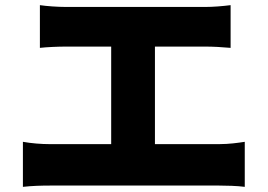

<svg xmlns="http://www.w3.org/2000/svg" viewBox="-20 -735 1040 746"><path d="M582 -175V-554H778C807 -554 844 -552 876 -549V-715C845 -711 808 -708 778 -708H236C205 -708 161 -711 135 -715V-549C161 -552 205 -554 236 -554H412V-175H173C141 -175 102 -178 69 -184V-9C104 -13 142 -14 173 -14H832C857 -14 902 -13 931 -9V-184C905 -180 870 -175 832 -175Z"/></svg>

Font: Noto Sans CJK KR Black
Style: Regular
Weight: 900
Designer: Ryoko NISHIZUKA (kana & ideographs); Paul D. Hunt (Latin, Greek & Cyrillic); Wenlong ZHANG (bopomofo); Sandoll Communica
Foundry: Adobe Systems Incorporated
Version: Version 1.004;PS 1.004;hotconv 1.0.82;makeotf.lib2.5.63406